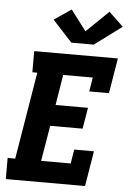

<svg xmlns="http://www.w3.org/2000/svg" viewBox="-64 -1040 728 1086"><g transform="rotate(5 300.0 -497.0)"><path d="M11 0V-120H54L136 -615H108V-735H583L550 -535H438L451 -615H283L255 -442H439L419 -322H235L201 -120H369L382 -200H494L461 0ZM313 -801 202 -922 299 -988 387 -872 513 -994 595 -916 440 -801Z"/></g></svg>

Font: Iosevka Etoile Heavy Oblique
Style: Regular
Weight: 900
Italic angle: -9°
Designer: Belleve Invis
Foundry: Belleve Invis
Version: Version 15.5.2; ttfautohint (v1.8.4)